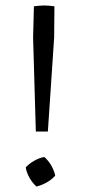

<svg xmlns="http://www.w3.org/2000/svg" viewBox="-20 -680 310 702"><path d="M179 -657 178 -543 155 -199H111L101 -543L104 -657Q114 -658 123 -659Q132 -660 142 -660Q152 -660 161 -659Q170 -658 179 -657ZM142 -106Q156 -94 166.5 -76.5Q177 -59 182 -38Q169 -23 150 -12.5Q131 -2 113 2Q97 -13 87 -31.5Q77 -50 74 -68Q87 -82 105.5 -92.5Q124 -103 142 -106Z"/></svg>

Font: Piazzolla 24pt
Style: Regular
Weight: 400
Designer: Juan Pablo del Peral
Foundry: Huerta Tipografica
Version: Version 2.005